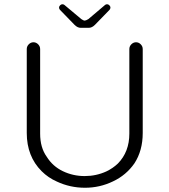

<svg xmlns="http://www.w3.org/2000/svg" viewBox="-20 -888 798 904"><path d="M652 -262Q652 -179 613 -119Q574 -63 512 -34Q450 -4 380 -4Q310 -4 248 -33Q207 -51 176 -82Q106 -152 106 -262V-657Q106 -670 115.5 -679.5Q125 -689 137.5 -689Q150 -689 159.5 -679.5Q169 -670 169 -657V-259Q169 -193 200 -150Q228 -105 276 -82Q324 -59 378.5 -59Q433 -59 481 -81Q512 -96 535 -118Q589 -173 589 -259V-657Q589 -670 598.5 -679.5Q608 -689 620.5 -689Q633 -689 642.5 -679.5Q652 -670 652 -657ZM496 -842 427 -771Q413 -757 398 -757H360Q345 -757 331 -771L262 -842Q258 -847 258 -852.5Q258 -858 263 -863Q268 -868 273.5 -868Q279 -868 283 -865Q362 -798 363 -798Q373 -791 379 -791Q384 -791 396 -798Q396 -798 475 -865Q479 -868 484.5 -868Q490 -868 495 -863Q500 -858 500 -852.5Q500 -847 496 -842Z"/></svg>

Font: Kurewa Gothic CJK TC Regular
Style: Regular
Weight: 400
Designer: Max Yao
Foundry: Max-Everyday
Version: Version 1.071; ttfautohint (v1.8.3)